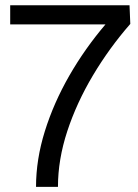

<svg xmlns="http://www.w3.org/2000/svg" viewBox="-20 -724 535 744"><path d="M19.5 -629.4V-703.6H481.9L484.9 -631.3Q403.8 -538.6 340.3 -432.1Q276.9 -325.7 240.7 -215.6Q204.6 -105.5 204.6 0H119.6Q119.6 -106 153.8 -215.6Q188 -325.2 248.5 -430.7Q309.1 -536.1 388.7 -629.4Z"/></svg>

Font: Metrophobic
Style: Regular
Weight: 400
Designer: Vernon Adams
Foundry: Vernon Adams
Version: Version 3.200; ttfautohint (v1.8.4.7-5d5b);gftools[0.9.23]